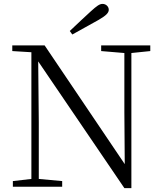

<svg xmlns="http://www.w3.org/2000/svg" viewBox="-20 -958 832 985"><path d="M338 -799 351 -781C396 -806 441 -831 486 -856C524 -878 538 -892 538 -908C538 -924 524 -938 506 -938C491 -938 477 -928 446 -900C412 -869 375 -834 338 -799ZM618 7H654V-686L751 -696V-725H499V-696L618 -686V-383L620 -116L209 -725H43V-696L141 -690V-40L46 -29V0H299V-29L179 -40V-332L176 -643Z"/></svg>

Font: Noto Serif CJK KR Light
Style: Regular
Weight: 300
Designer: Ryoko NISHIZUKA 西塚涼子 (kana & ideographs); Frank Grießhammer (Latin, Greek & Cyrillic); Wenlong ZHANG 张文龙 (bopomofo); San
Foundry: Adobe
Version: Version 2.001;hotconv 1.1.0;makeotfexe 2.6.0